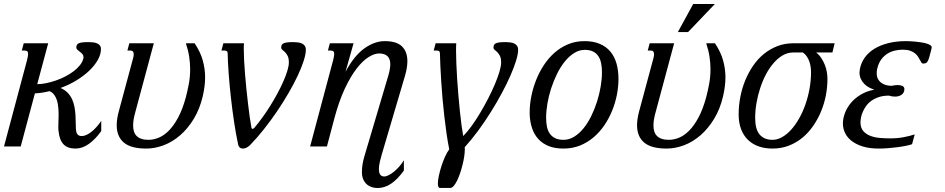

<svg xmlns="http://www.w3.org/2000/svg" viewBox="-47 -736 4752 965"><path d="M247.1 -78.6Q246.6 -82.5 246.3 -86.4Q246.1 -90.3 246.1 -95.2Q246.1 -108.9 246.8 -125.5Q247.6 -142.1 247.6 -159.7Q247.6 -177.7 245.8 -196.3Q244.1 -214.8 239.5 -230.7Q234.9 -246.6 225.8 -259Q216.8 -271.5 202.1 -277.8Q184.1 -273.4 165.8 -270.5Q147.5 -267.6 128.4 -266.6L57.1 0H-26.9L88.9 -433.6Q91.3 -443.8 92.8 -451.4Q94.2 -459 94.2 -464.4Q94.2 -474.6 89.6 -478.3Q85 -481.9 76.2 -481.9H62.5L72.3 -518.6H195.3L140.1 -313Q160.6 -313 184.8 -317.9Q209 -322.8 233.6 -331.3Q258.3 -339.8 281.5 -351.8Q304.7 -363.8 323.5 -378.2Q342.3 -392.6 355.2 -408.9Q368.2 -425.3 372.1 -442.9Q372.6 -444.8 372.6 -448.7Q372.6 -458 366.9 -464.4Q361.3 -470.7 354.5 -475.8Q347.7 -481 342 -485.8Q336.4 -490.7 336.4 -497.6Q336.9 -504.9 339.4 -510Q341.8 -515.1 348.4 -518.3Q355 -521.5 366.7 -522.9Q378.4 -524.4 398.4 -524.4Q409.2 -524.4 420.2 -523.2Q431.2 -522 440.2 -518.3Q449.2 -514.6 454.8 -507.8Q460.4 -501 460.4 -489.7Q460.4 -462.9 444.6 -434.8Q428.7 -406.7 401.4 -380.6Q374 -354.5 336.9 -331.8Q299.8 -309.1 257.3 -293.9Q279.3 -284.2 293.5 -269.3Q307.6 -254.4 315.7 -236.3Q323.7 -218.3 327.4 -198.2Q331.1 -178.2 332.3 -158.4Q333.5 -138.7 333.5 -120.6Q333.5 -102.5 334.5 -87.9Q335.9 -67.9 343 -60.1Q350.1 -52.2 363.8 -52.2Q375 -52.2 387.5 -57.9Q399.9 -63.5 412.8 -73.7Q425.8 -84 438.2 -97.9Q450.7 -111.8 461.9 -128.4V-77.1Q432.1 -35.6 399.4 -12.5Q366.7 10.7 332.5 10.7Q292.5 10.7 272 -11Q251.5 -32.7 247.1 -78.6Z M699.7 -33.2Q724.1 -33.2 750.2 -43.7Q776.4 -54.2 801.3 -79.1Q826.2 -104 848.4 -145.3Q870.6 -186.5 887.2 -247.6Q895.5 -279.3 902.1 -314.5Q908.7 -349.6 908.7 -389.2Q908.7 -418.9 903.8 -451.2Q898.9 -483.4 887.2 -518.6H931.2Q960.4 -474.6 972.2 -432.1Q983.9 -389.6 983.9 -347.7Q983.9 -323.7 980.7 -300Q977.5 -276.4 972.2 -252.9Q957 -188 927 -138.7Q897 -89.4 858.6 -56.2Q820.3 -22.9 776.1 -6.1Q731.9 10.7 688 10.7Q611.3 10.7 575.4 -19.5Q539.6 -49.8 539.6 -106.4Q539.6 -122.1 542.2 -139.9Q544.9 -157.7 550.3 -177.2L622.6 -445.8Q624 -451.2 624.5 -455.3Q625 -459.5 625 -463.4Q625 -481.9 609.4 -481.9H593.3L603 -518.6H726.1L633.3 -173.3Q627.9 -154.8 625 -137.7Q622.1 -120.6 622.1 -105Q622.1 -89.4 626 -76.2Q629.9 -63 638.9 -53.5Q647.9 -43.9 662.8 -38.6Q677.7 -33.2 699.7 -33.2Z M1097.2 -467.3Q1097.2 -475.6 1093 -478.8Q1088.9 -481.9 1081.5 -481.9H1065.9L1075.7 -518.6H1179.2Q1178.7 -512.2 1178.5 -505.4Q1178.2 -498.5 1178.2 -490.2Q1178.2 -464.8 1179.9 -432.1Q1181.6 -399.4 1184.6 -363Q1187.5 -326.7 1191.4 -288.8Q1195.3 -251 1199.5 -215.3Q1203.6 -179.7 1208 -148.4Q1212.4 -117.2 1216.8 -94.2Q1217.8 -88.4 1222.7 -88.4Q1226.6 -88.4 1231 -93.3Q1250 -115.2 1270.5 -143.6Q1291 -171.9 1310.3 -202.6Q1329.6 -233.4 1346.7 -265.1Q1363.8 -296.9 1376.7 -325.9Q1389.6 -355 1397.2 -379.9Q1404.8 -404.8 1404.8 -421.9Q1404.8 -443.4 1398.7 -455.1Q1392.6 -466.8 1385.5 -473.9Q1378.4 -481 1372.3 -485.6Q1366.2 -490.2 1366.2 -497.6Q1366.7 -504.9 1369.1 -510Q1371.6 -515.1 1378.2 -518.3Q1384.8 -521.5 1396.5 -522.9Q1408.2 -524.4 1428.2 -524.4Q1439 -524.4 1450.2 -522.9Q1461.4 -521.5 1470.2 -517.6Q1479 -513.7 1484.6 -505.9Q1490.2 -498 1490.2 -485.8Q1490.2 -464.4 1479.5 -430.7Q1468.8 -397 1449.5 -356Q1430.2 -314.9 1403.8 -269.3Q1377.4 -223.6 1346.2 -177.5Q1314.9 -131.3 1280 -87.2Q1245.1 -43 1209 -5.9Q1203.6 -0.5 1194.1 5.1Q1184.6 10.7 1174.3 10.7Q1163.1 10.7 1157.2 4.4Q1151.4 -2 1150.4 -7.3Q1138.7 -61.5 1129.4 -123.8Q1120.1 -186 1113.3 -247.8Q1106.4 -309.6 1102.3 -366.7Q1098.1 -423.8 1097.2 -467.3Z M1627.4 -433.6Q1629.9 -443.8 1631.3 -451.4Q1632.8 -459 1632.8 -464.4Q1632.8 -474.6 1628.2 -478.3Q1623.5 -481.9 1614.7 -481.9H1601.1L1610.8 -518.6H1730L1689.5 -375Q1732.9 -456.1 1784.2 -492.7Q1835.4 -529.3 1887.2 -529.3Q1946.3 -529.3 1973.4 -502.7Q2000.5 -476.1 2000.5 -428.7Q2000.5 -396 1988.8 -356L1871.6 41Q1867.7 55.2 1862.5 75.4Q1857.4 95.7 1857.4 113.8Q1857.4 133.3 1864.3 142.1Q1871.1 150.9 1883.8 150.9Q1894 150.9 1907 144.3Q1919.9 137.7 1933.3 126.7Q1946.8 115.7 1959.7 101.1Q1972.7 86.4 1982.9 69.8V121.1Q1950.2 166.5 1918 187.7Q1885.7 209 1850.6 209Q1834 209 1819.6 203.9Q1805.2 198.7 1794.7 188.7Q1784.2 178.7 1778.1 163.8Q1772 148.9 1772 129.4Q1772 108.4 1775.4 88.4Q1778.8 68.4 1784.7 48.8L1903.8 -353Q1909.2 -371.1 1911.9 -386Q1914.6 -400.9 1914.6 -413.1Q1914.6 -467.3 1857.9 -467.3Q1835 -467.3 1805.7 -449.2Q1776.4 -431.2 1745.8 -391.8Q1715.3 -352.5 1686 -290.3Q1656.7 -228 1633.3 -140.1L1596.2 0H1511.7Z M2164.1 -467.3Q2164.1 -475.6 2159.9 -478.8Q2155.8 -481.9 2148.4 -481.9H2132.8L2142.6 -518.6H2246.1Q2245.6 -511.2 2245.4 -502.2Q2245.1 -493.2 2245.1 -482.4Q2245.1 -453.6 2246.6 -416.5Q2248 -379.4 2250.7 -338.1Q2253.4 -296.9 2257.1 -254.9Q2260.7 -212.9 2264.6 -174.6Q2268.6 -136.2 2272.9 -104.5Q2277.3 -72.8 2281.2 -52.2Q2300.8 -71.8 2322.8 -102.1Q2344.7 -132.3 2365.7 -167.5Q2386.7 -202.6 2406 -240Q2425.3 -277.3 2439.9 -311.8Q2454.6 -346.2 2463.1 -375Q2471.7 -403.8 2471.7 -421.9Q2471.7 -443.4 2465.6 -455.1Q2459.5 -466.8 2452.4 -473.9Q2445.3 -481 2439.2 -485.6Q2433.1 -490.2 2433.1 -497.6Q2433.6 -504.9 2436 -510Q2438.5 -515.1 2445.1 -518.3Q2451.7 -521.5 2463.4 -522.9Q2475.1 -524.4 2495.1 -524.4Q2505.9 -524.4 2517.1 -522.9Q2528.3 -521.5 2537.1 -517.6Q2545.9 -513.7 2551.5 -505.9Q2557.1 -498 2557.1 -485.8Q2557.1 -464.8 2546.9 -431.2Q2536.6 -397.5 2518.3 -355.7Q2500 -314 2474.6 -266.8Q2449.2 -219.7 2419.4 -172.1Q2389.6 -124.5 2356.4 -79.3Q2323.2 -34.2 2288.6 3.9Q2289.1 6.8 2289.1 9.8Q2289.1 12.7 2289.1 16.1Q2289.1 32.2 2285.9 52.5Q2282.7 72.8 2277.3 94.2Q2272 115.7 2264.9 136.2Q2257.8 156.7 2249.8 172.9Q2241.7 189 2233.2 198.7Q2224.6 208.5 2216.8 208.5H2164.1Q2158.7 208.5 2156.2 202.4Q2153.8 196.3 2153.8 186Q2153.8 169.9 2158.9 146.2Q2164.1 122.6 2172.1 97.7Q2180.2 72.8 2190.4 50.3Q2200.7 27.8 2210.9 14.6Q2203.6 -21.5 2197.5 -63.7Q2191.4 -106 2186.3 -150.4Q2181.2 -194.8 2177.2 -239.5Q2173.3 -284.2 2170.7 -325.7Q2168 -367.2 2166.3 -403.6Q2164.6 -439.9 2164.1 -467.3Z M2615.2 -172.4Q2615.2 -210 2623.3 -251.2Q2631.3 -292.5 2647 -332.3Q2662.6 -372.1 2685.8 -407.7Q2709 -443.4 2739.5 -470.5Q2770 -497.6 2807.9 -513.4Q2845.7 -529.3 2890.6 -529.3Q2935.1 -529.3 2967.3 -515.6Q2999.5 -502 3020.5 -477.1Q3041.5 -452.1 3051.5 -417Q3061.5 -381.8 3061.5 -338.9Q3061.5 -301.3 3053.7 -260.7Q3045.9 -220.2 3030.3 -181.2Q3014.6 -142.1 2991.2 -107.4Q2967.8 -72.8 2937 -46.4Q2906.2 -20 2868.2 -4.6Q2830.1 10.7 2784.7 10.7Q2742.7 10.7 2711.7 -1.5Q2680.7 -13.7 2659.7 -36.1Q2638.7 -58.6 2627.7 -90.3Q2616.7 -122.1 2615.2 -161.1ZM2892.1 -485.4Q2863.8 -485.4 2838.4 -469.2Q2813 -453.1 2791.5 -426.5Q2770 -399.9 2752.7 -364.7Q2735.4 -329.6 2723.1 -291.7Q2710.9 -253.9 2704.3 -215.6Q2697.8 -177.2 2697.8 -144Q2697.8 -119.1 2702.1 -98.6Q2706.5 -78.1 2716.8 -63.7Q2727.1 -49.3 2743.7 -41.3Q2760.3 -33.2 2785.2 -33.2Q2813.5 -33.2 2839.1 -49.1Q2864.7 -64.9 2886.2 -91.6Q2907.7 -118.2 2924.8 -153.1Q2941.9 -188 2953.9 -225.8Q2965.8 -263.7 2972.2 -301.8Q2978.5 -339.8 2978.5 -373.5Q2978.5 -398.4 2974.1 -419.2Q2969.7 -439.9 2959.7 -454.6Q2949.7 -469.2 2933.1 -477.3Q2916.5 -485.4 2892.1 -485.4Z M3314.9 -33.2Q3339.4 -33.2 3365.5 -43.7Q3391.6 -54.2 3416.5 -79.1Q3441.4 -104 3463.6 -145.3Q3485.8 -186.5 3502.4 -247.6Q3510.7 -279.3 3517.3 -314.5Q3523.9 -349.6 3523.9 -389.2Q3523.9 -418.9 3519 -451.2Q3514.2 -483.4 3502.4 -518.6H3546.4Q3575.7 -474.6 3587.4 -432.1Q3599.1 -389.6 3599.1 -347.7Q3599.1 -323.7 3595.9 -300Q3592.8 -276.4 3587.4 -252.9Q3572.3 -188 3542.2 -138.7Q3512.2 -89.4 3473.9 -56.2Q3435.5 -22.9 3391.4 -6.1Q3347.2 10.7 3303.2 10.7Q3226.6 10.7 3190.7 -19.5Q3154.8 -49.8 3154.8 -106.4Q3154.8 -122.1 3157.5 -139.9Q3160.2 -157.7 3165.5 -177.2L3237.8 -445.8Q3239.3 -451.2 3239.7 -455.3Q3240.2 -459.5 3240.2 -463.4Q3240.2 -481.9 3224.6 -481.9H3208.5L3218.3 -518.6H3341.3L3248.5 -173.3Q3243.2 -154.8 3240.2 -137.7Q3237.3 -120.6 3237.3 -105Q3237.3 -89.4 3241.2 -76.2Q3245.1 -63 3254.2 -53.5Q3263.2 -43.9 3278.1 -38.6Q3293 -33.2 3314.9 -33.2ZM3437 -715.8H3545.9L3411.1 -574.7H3359.9Z M4055.2 -472.2Q4070.8 -459.5 4081.5 -443.1Q4092.3 -426.8 4099.1 -408.9Q4106 -391.1 4108.9 -373Q4111.8 -355 4111.8 -339.4Q4111.8 -297.4 4103.5 -255.1Q4095.2 -212.9 4078.9 -174.1Q4062.5 -135.3 4038.8 -101.3Q4015.1 -67.4 3984.4 -42.5Q3953.6 -17.6 3916.3 -3.4Q3878.9 10.7 3835.4 10.7Q3797.4 10.7 3766.1 -0.2Q3734.9 -11.2 3712.4 -33Q3689.9 -54.7 3677.7 -86.9Q3665.5 -119.1 3665.5 -161.1Q3665.5 -204.6 3673.8 -248Q3682.1 -291.5 3698.2 -331.1Q3714.4 -370.6 3737.8 -405Q3761.2 -439.5 3792 -464.6Q3822.8 -489.7 3860.1 -504.2Q3897.5 -518.6 3941.4 -518.6H4147.9L4136.7 -472.2ZM4029.3 -373Q4029.3 -385.7 4027.3 -399.7Q4025.4 -413.6 4020.8 -426.8Q4016.1 -439.9 4008.3 -451.9Q4000.5 -463.9 3988.3 -472.2H3939Q3911.6 -472.2 3887 -457.8Q3862.3 -443.4 3841.1 -418.9Q3819.8 -394.5 3802.7 -362.1Q3785.6 -329.6 3773.7 -293Q3761.7 -256.3 3755.1 -218Q3748.5 -179.7 3748.5 -144Q3748.5 -86.4 3771 -59.8Q3793.5 -33.2 3835.4 -33.2Q3859.9 -33.2 3884 -46.9Q3908.2 -60.5 3929.7 -84.5Q3951.2 -108.4 3969.5 -140.9Q3987.8 -173.3 4001 -210.9Q4014.2 -248.5 4021.7 -290Q4029.3 -331.5 4029.3 -373Z M4490.2 -486.3Q4469.2 -486.3 4449.2 -481.4Q4429.2 -476.6 4412.4 -465.8Q4395.5 -455.1 4382.6 -437.7Q4369.6 -420.4 4363.3 -395.5Q4360.8 -387.7 4360.1 -380.9Q4359.4 -374 4359.4 -368.2Q4359.4 -349.6 4366.7 -337.4Q4374 -325.2 4385.3 -317.9Q4396.5 -310.5 4409.4 -307.6Q4422.4 -304.7 4434.1 -304.7Q4440.9 -306.2 4449 -307.4Q4457 -308.6 4464.8 -308.6Q4478.5 -308.6 4488.5 -304Q4498.5 -299.3 4498.5 -288.1Q4498.5 -277.8 4494.1 -270.5Q4489.7 -263.2 4482.9 -258.8Q4476.1 -254.4 4467.8 -252.4Q4459.5 -250.5 4451.7 -250.5Q4443.8 -250.5 4436 -251.7Q4428.2 -252.9 4420.9 -255.4Q4392.1 -255.4 4370.1 -248Q4348.1 -240.7 4332.3 -229.2Q4316.4 -217.8 4305.9 -202.9Q4295.4 -188 4289.1 -173.1Q4282.7 -158.2 4280.3 -144.5Q4277.8 -130.9 4277.8 -121.1Q4277.8 -93.8 4291.7 -77.6Q4305.7 -61.5 4327.4 -53.2Q4349.1 -44.9 4375.5 -42.7Q4401.9 -40.5 4426.8 -40.5Q4463.4 -40.5 4494.4 -46.4Q4525.4 -52.2 4550.3 -60.5L4537.1 -11.2Q4524.4 -6.8 4505.1 -2.9Q4485.8 1 4463.1 3.9Q4440.4 6.8 4416.3 8.8Q4392.1 10.7 4369.6 10.7Q4324.2 10.7 4290.5 0.5Q4256.8 -9.8 4234.4 -26.9Q4211.9 -43.9 4200.7 -66.9Q4189.5 -89.8 4189.5 -115.7Q4189.5 -139.6 4199.2 -166.5Q4209 -193.4 4228.5 -217.3Q4248 -241.2 4277.8 -259.5Q4307.6 -277.8 4347.7 -285.6Q4333.5 -289.6 4320.1 -296.9Q4306.6 -304.2 4296.1 -315.2Q4285.6 -326.2 4279.3 -340.1Q4272.9 -354 4272.9 -371.1Q4272.9 -378.9 4274.4 -387.2Q4280.3 -419.9 4299.1 -446.3Q4317.9 -472.7 4347.9 -491Q4377.9 -509.3 4418 -519.3Q4458 -529.3 4505.9 -529.3Q4513.2 -529.3 4525.6 -528.8Q4538.1 -528.3 4552.5 -526.9Q4566.9 -525.4 4581.8 -523.2Q4596.7 -521 4608.6 -517.6Q4620.6 -514.2 4628.2 -509.5Q4635.7 -504.9 4635.7 -499Q4635.7 -494.1 4634.3 -489.3L4624 -450.2Q4619.6 -433.1 4613.5 -424.8Q4607.4 -416.5 4592.8 -416.5Q4587.4 -416.5 4584 -421.6Q4580.6 -426.8 4576.7 -434.6Q4572.8 -442.4 4566.9 -451.4Q4561 -460.4 4551.3 -468.3Q4541.5 -476.1 4526.9 -481.2Q4512.2 -486.3 4490.2 -486.3Z"/></svg>

Font: Arian Grqi
Style: Italic
Weight: 400
Italic angle: -15°
Designer: Ruben Hakobyan (Tarumian)
Foundry: Ruben Hakobyan (Tarumian)
Version: Version 1.002